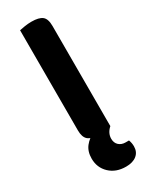

<svg xmlns="http://www.w3.org/2000/svg" viewBox="-212 -661 715 908"><g transform="rotate(-30 145.0 -207.0)"><path d="M134.5 -16.3 216.5 -1.3Q190.1 22.4 190.1 52.8Q190.1 75.5 204.3 88.6Q218.5 101.6 240.3 101.6H259Q265.6 118.9 265.6 137.2Q265.6 167.7 244.4 184.9Q223.2 202.2 185.9 202.2Q130.9 202.2 97 169.7Q63 137.3 63 88Q63 48.7 83.3 23.2Q103.5 -2.2 134.5 -16.3ZM73.5 -415.1H216.5V-1.3Q207.6 1.3 189 4.1Q170.4 7 150.5 7Q108.7 7 91.1 -8.3Q73.5 -23.6 73.5 -60.4ZM216.5 -239.9H73.5V-607.3Q83.1 -609.3 102.2 -612.5Q121.3 -615.6 139.9 -615.6Q180.4 -615.6 198.4 -601.5Q216.5 -587.4 216.5 -548.3Z"/></g></svg>

Font: Baloo Tamma 2
Style: Regular
Weight: 400
Designer: Divya Kowshik, Shuchita Grover and Ek Type
Foundry: Ek Type
Version: Version 1.700